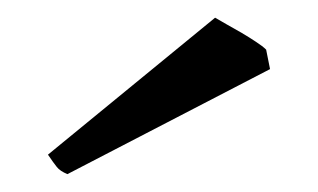

<svg xmlns="http://www.w3.org/2000/svg" viewBox="-20 -708 359 217"><path d="M56.2 -511.2Q47.9 -514.6 44.2 -519.3Q40.5 -523.9 34.2 -533.2L223.1 -688Q228 -685.1 236.3 -680.4Q244.6 -675.8 253.4 -670.7Q262.2 -665.5 269.5 -660.6Q276.9 -655.8 280.8 -651.9L285.2 -629.9Z"/></svg>

Font: GentiumAlt
Style: Regular
Weight: 400
Designer: J. Victor Gaultney
Version: Version 1.02; 2005; OFL release